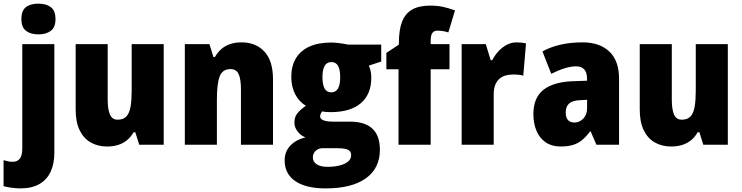

<svg xmlns="http://www.w3.org/2000/svg" viewBox="-64 -796 4082 1056"><path d="M48.8 240.2Q27.3 240.2 1.5 236.8Q-24.4 233.4 -44.4 228V85Q-30.3 89.4 -18.1 91.6Q-5.9 93.8 7.3 93.8Q30.8 93.8 44.7 77.1Q58.6 60.5 58.6 18.6V-553.2H234.9V44.9Q234.9 103 215.1 147Q195.3 190.9 154.3 215.3Q113.3 239.7 48.8 240.2ZM53.7 -690.9Q53.7 -737.8 78.6 -756.8Q103.5 -775.9 147 -775.9Q189.9 -775.9 215.6 -756.6Q241.2 -737.3 241.2 -690.9Q241.2 -645.5 215.1 -626.2Q189 -606.9 147 -606.9Q105 -606.9 79.3 -626.2Q53.7 -645.5 53.7 -690.9Z M836.4 -553.2V0H701.7L680.2 -68.4H670.4Q655.3 -41.5 633.5 -24.2Q611.8 -6.8 584.5 1.5Q557.1 9.8 524.9 9.8Q473.6 9.8 434.6 -12.7Q395.5 -35.2 373.8 -80.3Q352.1 -125.5 352.1 -192.9V-553.2H528.3V-248.5Q528.3 -193.8 540.8 -165.8Q553.2 -137.7 583 -137.7Q615.7 -137.7 632.1 -156.5Q648.4 -175.3 654.3 -210.7Q660.2 -246.1 660.2 -295.4V-553.2Z M1264.6 -563Q1343.3 -563 1390.4 -512.2Q1437.5 -461.4 1437.5 -359.9V0H1261.2V-305.2Q1261.2 -359.9 1248.8 -387.9Q1236.3 -416 1203.6 -416Q1159.7 -416 1144.3 -376Q1128.9 -335.9 1128.9 -247.6V0H952.6V-553.2H1087.9L1109.9 -482.4H1118.2Q1133.3 -508.8 1154.3 -526.9Q1175.3 -544.9 1202.9 -554Q1230.5 -563 1264.6 -563Z M1726.6 240.2Q1618.7 240.2 1560.1 200.2Q1501.5 160.2 1501.5 85.9Q1501.5 39.6 1531.2 6.6Q1561 -26.4 1615.7 -40.5Q1590.3 -50.3 1572.8 -73Q1555.2 -95.7 1555.2 -121.6Q1555.2 -150.9 1569.6 -170.4Q1584 -189.9 1618.7 -214.8Q1582 -234.9 1560.1 -276.6Q1538.1 -318.4 1538.1 -372.6Q1538.1 -433.1 1563.5 -475.3Q1588.9 -517.6 1637.7 -539.8Q1686.5 -562 1757.3 -562Q1772.5 -562 1790.3 -560.1Q1808.1 -558.1 1824.2 -555.7Q1840.3 -553.2 1849.6 -550.8H2032.7V-457.5L1964.4 -435.1Q1971.7 -419.4 1974.9 -403.6Q1978 -387.7 1978 -367.7Q1978 -277.8 1920.7 -228.5Q1863.3 -179.2 1753.4 -179.2Q1723.6 -179.2 1708 -183.6Q1704.1 -178.2 1700.4 -171.4Q1696.8 -164.6 1696.8 -156.2Q1696.8 -145.5 1706.3 -138.9Q1715.8 -132.3 1731.9 -129.6Q1748 -127 1766.6 -127H1861.8Q1942.4 -127 1983.9 -88.6Q2025.4 -50.3 2025.4 27.8Q2025.4 129.4 1948.2 184.8Q1871.1 240.2 1726.6 240.2ZM1736.8 121.6Q1772.9 121.6 1802.5 114.5Q1832 107.4 1849.6 93.3Q1867.2 79.1 1867.2 57.6Q1867.2 41.5 1857.9 33.2Q1848.6 24.9 1830.6 22Q1812.5 19 1786.1 19H1711.4Q1695.8 19 1683.3 25.6Q1670.9 32.2 1663.8 43.7Q1656.7 55.2 1656.7 70.3Q1656.7 94.2 1678.5 107.9Q1700.2 121.6 1736.8 121.6ZM1758.8 -288.1Q1782.2 -288.1 1794.7 -308.8Q1807.1 -329.6 1807.1 -370.6Q1807.1 -413.6 1795.2 -434.1Q1783.2 -454.6 1758.8 -454.6Q1733.9 -454.6 1721.7 -434.1Q1709.5 -413.6 1709.5 -371.6Q1709.5 -329.6 1721.4 -308.8Q1733.4 -288.1 1758.8 -288.1Z M2408.2 -415H2304.7V0H2127.9V-415H2061V-504.9L2129.9 -550.8V-560.1Q2129.9 -632.8 2147.9 -678Q2166 -723.1 2203.9 -744.1Q2241.7 -765.1 2301.8 -765.1Q2339.8 -765.1 2370.4 -758.8Q2400.9 -752.4 2438.5 -738.8L2401.9 -617.7Q2388.2 -622.1 2373 -624.8Q2357.9 -627.4 2341.8 -627.4Q2322.3 -627.4 2313.5 -614Q2304.7 -600.6 2304.7 -570.8V-553.2H2408.2Z M2777.3 -563Q2790 -563 2803.7 -561.5Q2817.4 -560.1 2829.1 -557.1L2814 -379.9Q2804.7 -382.8 2791.3 -384.5Q2777.8 -386.2 2756.8 -386.2Q2735.8 -386.2 2716.8 -380.9Q2697.8 -375.5 2683.1 -363Q2668.5 -350.6 2659.9 -329.1Q2651.4 -307.6 2651.4 -274.9V0H2475.1V-553.2H2607.9L2634.8 -464.8H2643.1Q2655.8 -489.7 2675.8 -512.2Q2695.8 -534.7 2721.9 -548.8Q2748 -563 2777.3 -563Z M3140.1 -563Q3233.9 -563 3287.4 -512.5Q3340.8 -461.9 3340.8 -362.8V0H3216.3L3184.6 -73.2H3181.2Q3160.6 -44.9 3138.4 -26.4Q3116.2 -7.8 3087.6 1Q3059.1 9.8 3019 9.8Q2971.2 9.8 2937.7 -12.9Q2904.3 -35.6 2887 -75.9Q2869.6 -116.2 2869.6 -168.9Q2869.6 -257.8 2924.1 -301.3Q2978.5 -344.7 3082.5 -349.1L3164.6 -352.1V-363.3Q3164.6 -398.4 3148.9 -414.8Q3133.3 -431.2 3104.5 -431.2Q3076.2 -431.2 3041.5 -420.4Q3006.8 -409.7 2967.8 -390.1L2919.4 -513.2Q2963.4 -537.6 3018.6 -550.3Q3073.7 -563 3140.1 -563ZM3165 -247.1 3127.9 -245.1Q3085.4 -243.7 3066.4 -226.8Q3047.4 -210 3047.4 -178.2Q3047.4 -149.9 3059.8 -136Q3072.3 -122.1 3094.7 -122.1Q3124 -122.1 3144.5 -144Q3165 -166 3165 -201.2Z M3939 -553.2V0H3804.2L3782.7 -68.4H3772.9Q3757.8 -41.5 3736.1 -24.2Q3714.4 -6.8 3687 1.5Q3659.7 9.8 3627.4 9.8Q3576.2 9.8 3537.1 -12.7Q3498 -35.2 3476.3 -80.3Q3454.6 -125.5 3454.6 -192.9V-553.2H3630.9V-248.5Q3630.9 -193.8 3643.3 -165.8Q3655.8 -137.7 3685.5 -137.7Q3718.3 -137.7 3734.6 -156.5Q3751 -175.3 3756.8 -210.7Q3762.7 -246.1 3762.7 -295.4V-553.2Z"/></svg>

Font: Open Sans SemiCondensed ExtraBold
Style: Regular
Weight: 800
Width: 4
Designer: Monotype Design Team
Foundry: Monotype Imaging Inc.
Version: Version 3.000